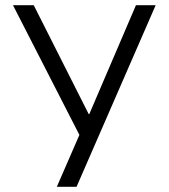

<svg xmlns="http://www.w3.org/2000/svg" viewBox="-20 -720 650 740"><path d="M286 -200 30 -700H110L322 -280H324L504 -700H580L275 0H199Z"/></svg>

Font: PT Root UI
Style: Regular
Weight: 400
Designer: Vitaly Kuzmin
Foundry: ParaType Ltd.
Version: Version 2.001G